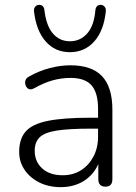

<svg xmlns="http://www.w3.org/2000/svg" viewBox="-20 -763 562 791"><path d="M230 8Q181 8 142.5 -11Q104 -30 81.5 -63Q59 -96 59 -137Q59 -191 86 -221.5Q113 -252 177 -265Q241 -278 353 -278H384V-314Q384 -381 357 -411.5Q330 -442 271 -442Q233 -442 197 -432Q161 -422 122 -400Q104 -390 93.5 -399.5Q83 -409 83.5 -424.5Q84 -440 100 -448Q141 -471 185 -482.5Q229 -494 270 -494Q358 -494 400.5 -449Q443 -404 443 -311V-25Q443 6 415 6Q385 6 385 -25V-87Q365 -42 324.5 -17Q284 8 230 8ZM238 -41Q281 -41 313.5 -61.5Q346 -82 365 -118Q384 -154 384 -200V-233H354Q264 -233 213.5 -225Q163 -217 143 -197Q123 -177 123 -142Q123 -97 154 -69Q185 -41 238 -41ZM268 -548Q207 -548 168 -592.5Q129 -637 120 -717Q119 -729 125.5 -736Q132 -743 141 -743Q160 -743 163 -722Q170 -658 197.5 -625.5Q225 -593 268 -593Q311 -593 339.5 -625.5Q368 -658 373 -722Q376 -743 395 -743Q404 -743 410.5 -736Q417 -729 416 -717Q408 -637 368.5 -592.5Q329 -548 268 -548Z"/></svg>

Font: Nunito Light
Style: Regular
Weight: 300
Designer: Vernon Adams
Foundry: Vernon Adams
Version: Version 3.601; ttfautohint (v1.8.2.53-6de2)